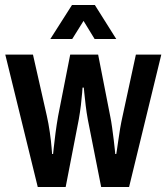

<svg xmlns="http://www.w3.org/2000/svg" viewBox="-20 -743 662 763"><path d="M130 0 1 -526H111L166 -283Q173 -252 178 -217Q183 -182 185 -156.5Q187 -131 187 -131H191Q191 -131 193.5 -155Q196 -179 200.5 -213.5Q205 -248 211 -282L259 -526H370L418 -281Q422 -262 425.5 -236.5Q429 -211 432 -187Q435 -163 436.5 -147Q438 -131 438 -131H442Q442 -131 444.5 -146Q447 -161 450 -184Q453 -207 457.5 -233Q462 -259 467 -281L520 -526H621L493 0H382L329 -268Q324 -295 320.5 -324Q317 -353 315 -374Q313 -395 313 -395H308Q308 -395 306.5 -374.5Q305 -354 301.5 -325Q298 -296 293 -268L241 0ZM180 -588 266 -723H357L442 -588H356L312 -660L267 -588Z"/></svg>

Font: Archivo Narrow SemiBold
Style: Regular
Weight: 600
Designer: Hector Gatti
Foundry: Omnibus-Type
Version: Version 3.002